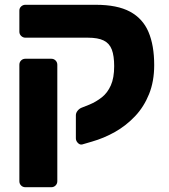

<svg xmlns="http://www.w3.org/2000/svg" viewBox="-20 -591 704 802"><path d="M86 191Q75.4 191 68.1 183.8Q60.9 176.5 60.9 165.9V-320.5Q60.9 -331.1 68.1 -338.4Q75.4 -345.6 86 -345.6H194.2Q204.9 -345.6 212.1 -338.4Q219.4 -331.1 219.4 -320.5V165.9Q219.4 176.5 212.1 183.8Q204.9 191 194.2 191ZM323.4 12.4Q313.7 14.7 305.3 6.1Q296.9 -2.6 296.9 -13.2V-109.5Q296.9 -119.4 304.1 -128.4Q311.2 -137.4 321.6 -141.4L353.9 -154.2Q382 -166 405.5 -184.6Q429 -203.1 442.9 -234.3Q456.9 -265.5 456.9 -314.6Q456.9 -358 447 -384Q437.1 -410 413.2 -421.8Q389.4 -433.6 347.1 -433.6H86Q76 -433.6 68.4 -440.9Q60.9 -448.1 60.9 -458.8V-547.1Q60.9 -557.1 68.4 -564.1Q76 -571 86 -571H380.2Q469.7 -571 523.1 -542.3Q576.5 -513.5 600.3 -457.4Q624.1 -401.3 624.1 -318.9Q624.1 -251.4 602.7 -198.1Q581.2 -144.7 544.2 -105.6Q507.1 -66.4 460.8 -40.1Q414.5 -13.9 364.1 0.5Z"/></svg>

Font: Rubik Light
Style: Regular
Weight: 300
Designer: Hubert and Fischer
Foundry: Hubert and Fischer
Version: Version 2.300;gftools[0.9.30]